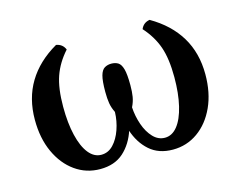

<svg xmlns="http://www.w3.org/2000/svg" viewBox="-74 -575 865 694"><g transform="rotate(-15 359.0 -228.5)"><path d="M223 9Q171 9 129.5 -20.5Q88 -50 64 -102.5Q40 -155 40 -224Q40 -304 76.5 -364.5Q113 -425 184 -466Q208 -462 217 -440Q182 -401 166.5 -356.5Q151 -312 151 -243Q151 -182 162 -136Q173 -90 193 -65Q213 -40 240 -40Q266 -40 285 -60Q304 -80 315 -111.5Q326 -143 327 -177Q318 -195 315 -213Q312 -231 312 -256Q312 -297 317.5 -316.5Q323 -336 334 -342.5Q345 -349 359 -349Q374 -349 384.5 -342.5Q395 -336 400.5 -316.5Q406 -297 406 -256Q406 -231 403 -213Q400 -195 391 -177Q393 -143 404 -111.5Q415 -80 434 -60Q453 -40 478 -40Q505 -40 525 -65Q545 -90 556 -136Q567 -182 567 -243Q567 -312 551.5 -356.5Q536 -401 501 -440Q510 -462 534 -466Q605 -425 641.5 -364.5Q678 -304 678 -224Q678 -155 654 -102.5Q630 -50 588.5 -20.5Q547 9 495 9Q442 9 408 -21Q374 -51 358 -100.5Q342 -150 342 -209H376Q376 -150 360 -100.5Q344 -51 310.5 -21Q277 9 223 9Z"/></g></svg>

Font: Vollkorn
Style: Regular
Weight: 400
Designer: Friedrich Althausen
Foundry: Friedrich Althausen
Version: Version 5.001